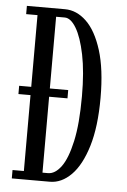

<svg xmlns="http://www.w3.org/2000/svg" viewBox="-51 -738 514 776"><g transform="rotate(5 205.5 -350.0)"><path d="M23.5 -342V-375.5H222.5V-342ZM26.5 0V-34H72.5V-666.5H26.5V-700H181Q228.5 -700 268 -662.2Q307.5 -624.5 331.5 -548Q355.5 -471.5 355.5 -355.5Q355.5 -238.5 331.5 -159.2Q307.5 -80 267.8 -40Q228 0 181 0ZM148 -34H170.5Q199 -34 223.8 -67.5Q248.5 -101 264.2 -172Q280 -243 280 -355.5Q280 -454.5 265.8 -524Q251.5 -593.5 229.5 -630Q207.5 -666.5 183 -666.5H148Z"/></g></svg>

Font: Imbue Thin 10pt
Style: Regular
Weight: 400
Version: Version 1.102